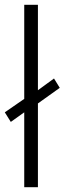

<svg xmlns="http://www.w3.org/2000/svg" viewBox="-20 -780 269 800"><path d="M81 0V-312L25 -272L0 -312L81 -368V-760H138V-404L205 -453L229 -414L138 -349V0Z"/></svg>

Font: Noto Sans Display Light
Style: Regular
Weight: 300
Designer: Monotype Design Team
Foundry: Monotype Imaging Inc.
Version: Version 2.003